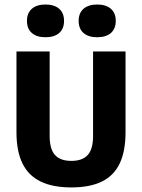

<svg xmlns="http://www.w3.org/2000/svg" viewBox="-20 -823 629 851"><path d="M296.3 7.7Q214 7.7 160.1 -18.4Q106.2 -44.5 79.6 -98.6Q53 -152.7 53 -236.8V-595H200.1V-219.9Q200.1 -162.6 223.5 -136.3Q246.9 -109.9 296.2 -109.9Q345.8 -109.9 369.2 -136.3Q392.5 -162.6 392.5 -219.9V-595H536.4V-236.8Q536.4 -152.7 510.6 -98.6Q484.8 -44.5 431.7 -18.4Q378.6 7.7 296.3 7.7ZM410.8 -657.9Q372.1 -657.9 350.3 -676.7Q328.6 -695.6 328.6 -730.3Q328.6 -765.2 350.3 -784.1Q372.1 -803 410.8 -803Q449.6 -803 471.4 -784.1Q493.1 -765.2 493.1 -730.3Q493.1 -695.6 471.4 -676.7Q449.6 -657.9 410.8 -657.9ZM181.7 -657.9Q142.9 -657.9 121.2 -676.7Q99.5 -695.6 99.5 -730.3Q99.5 -765.2 121.2 -784.1Q142.9 -803 181.7 -803Q220.5 -803 242.2 -784.1Q263.9 -765.2 263.9 -730.3Q263.9 -695.6 242.2 -676.7Q220.5 -657.9 181.7 -657.9Z"/></svg>

Font: Encode Sans SC Condensed Thin
Style: Regular
Weight: 100
Width: 3
Designer: Multiple Designers
Foundry: Impallari Type
Version: Version 3.002